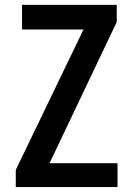

<svg xmlns="http://www.w3.org/2000/svg" viewBox="-20 -758 540 778"><path d="M43.9 0V-69.3L318.4 -638.7H69.3V-738.3H453.1V-668.9L180.7 -96.7H456.1V0Z"/></svg>

Font: GenEi Gothic M SemiBold
Style: Regular
Weight: 500
Designer: o_tamon (Modified); [Source Han Sans]
Ryoko NISHIZUKA  (kana & ideographs); Paul D. Hunt (Latin, Greek & Cyrillic); Wenl
Version: Version 1.1a;Original Version 1.004